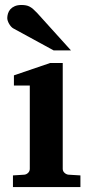

<svg xmlns="http://www.w3.org/2000/svg" viewBox="-20 -754 373 774"><path d="M32.2 0V-46.9L78.1 -49.8Q86.9 -50.8 93.5 -57.4Q100.1 -64 100.1 -73.2V-409.2H36.1V-450.2L182.1 -500H232.9V-73.2Q232.9 -64 240 -57.4Q247.1 -50.8 255.9 -49.8L304.2 -46.9V0ZM196.3 -550.8 34.2 -639.2Q28.8 -642.1 24.4 -647.2Q20 -652.3 16.6 -658.2Q13.2 -664.1 11.2 -670.2Q9.3 -676.3 9.3 -681.2Q9.3 -689.9 12.2 -699.5Q15.1 -709 21.7 -716.6Q28.3 -724.1 39.3 -729Q50.3 -733.9 66.4 -733.9Q76.7 -733.9 84.5 -732.4Q92.3 -731 99.4 -727.3Q106.4 -723.6 113.5 -717.5Q120.6 -711.4 129.4 -702.1L266.1 -550.8Z"/></svg>

Font: Charis SIL APac
Style: Bold
Weight: 700
Foundry: SIL International
Version: Version 5.000